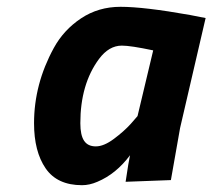

<svg xmlns="http://www.w3.org/2000/svg" viewBox="-20 -532 624 564"><path d="M221 12Q148 12 114 -37.5Q80 -87 80 -170Q80 -285 138 -391Q167 -444 218 -478Q269 -512 334 -512Q403 -512 538 -488L584 -479L509 -156L482 -3L349 2Q358 -59 362 -76Q321 -21 266 2Q243 12 221 12ZM338 -398Q300 -398 271 -359Q216 -285 216 -170Q216 -135 227 -118.5Q238 -102 261.5 -102Q285 -102 314.5 -124Q344 -146 364 -168L384 -191L430 -384Q364 -398 338 -398Z"/></svg>

Font: Titillium Web
Style: Bold Italic
Weight: 700
Italic angle: -13°
Version: Version 1.001;PS 57.000;hotconv 1.0.70;makeotf.lib2.5.55311